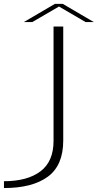

<svg xmlns="http://www.w3.org/2000/svg" viewBox="-140 -720 494 970"><path d="M-120 230Q23.5 230 101.5 172.8Q179.5 115.5 179.5 -10V-586H130.5V-8.5Q130.5 96 64.2 145.8Q-2 195.5 -120 195.5ZM-19.5 -608.5H23L158 -687L292.5 -608.5H334L177 -700.5H137.5Z"/></svg>

Font: Anybody ExtraExpanded ExtraLight
Style: Regular
Weight: 250
Width: 8
Version: Version 1.113;gftools[0.9.25]